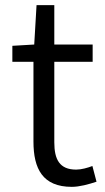

<svg xmlns="http://www.w3.org/2000/svg" viewBox="-20 -713 409 746"><path d="M259 13C289 13 325 3 355 -7L339 -68C321 -61 296 -54 276 -54C211 -54 191 -94 191 -160V-473H340V-540H191V-693H122L113 -540L28 -535V-473H110V-163C110 -57 146 13 259 13Z"/></svg>

Font: Noto Sans CJK JP DemiLight
Style: Regular
Weight: 350
Designer: Ryoko NISHIZUKA (kana & ideographs); Paul D. Hunt (Latin, Greek & Cyrillic); Wenlong ZHANG (bopomofo); Sandoll Communica
Foundry: Adobe Systems Incorporated
Version: Version 1.004;PS 1.004;hotconv 1.0.82;makeotf.lib2.5.63406